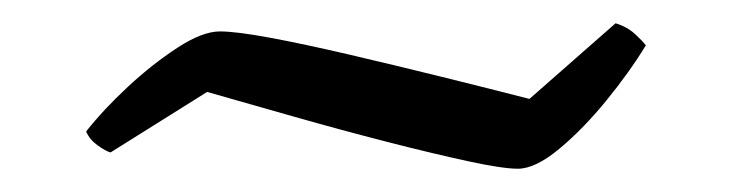

<svg xmlns="http://www.w3.org/2000/svg" viewBox="-20 -399 629 165"><path d="M425 -254Q412 -254 382 -260.5Q352 -267 313 -277Q274 -287 233.5 -298.5Q193 -310 158 -320L75 -268Q71 -269 64 -274Q57 -279 54 -286Q69 -305 90 -324.5Q111 -344 132.5 -358Q154 -372 169 -372Q183 -372 212.5 -366.5Q242 -361 280.5 -352Q319 -343 359.5 -333Q400 -323 435 -314L509 -379Q519 -376 526 -369.5Q533 -363 535 -360Q521 -337 501 -312.5Q481 -288 460.5 -271Q440 -254 425 -254Z"/></svg>

Font: Texturina 12pt Light
Style: Regular
Weight: 300
Designer: Guillermo Torres Carreño
Foundry: Omnibus-Type
Version: Version 1.002